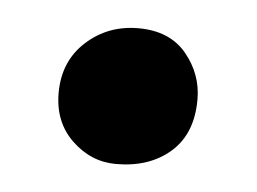

<svg xmlns="http://www.w3.org/2000/svg" viewBox="-28 -186 303 226"><g transform="rotate(5 123.0 -73.0)"><path d="M115.5 8Q86 8 63.5 -13.5Q41 -35 41 -69.5Q41 -107 66.5 -130.2Q92 -153.5 128 -153.5Q165 -153.5 184.8 -129.8Q204.5 -106 204.5 -76Q204.5 -35.5 179.8 -13.8Q155 8 115.5 8Z"/></g></svg>

Font: Merriweather 120pt Black
Style: Regular
Weight: 900
Designer: Eben Sorkin
Foundry: Eben Sorkin
Version: Version 2.100